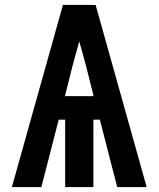

<svg xmlns="http://www.w3.org/2000/svg" viewBox="-20 -755 640 775"><path d="M28 0 234 -735H366L572 0H453L383 -272H357V0H243V-272H217L147 0ZM358 -367 327 -490Q320 -515 313.5 -539.5Q307 -564 300 -588Q293 -564 286.5 -539.5Q280 -515 273 -490L242 -367Z"/></svg>

Font: Iosevka SS04 XBd Ex
Style: Regular
Weight: 800
Width: 7
Monospace: yes
Designer: Belleve Invis
Foundry: Belleve Invis
Version: Version 19.0.0; ttfautohint (v1.8.4)